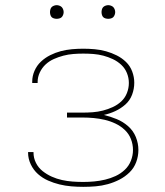

<svg xmlns="http://www.w3.org/2000/svg" viewBox="-20 -717 640 745"><path d="M303 8Q280 8 256.5 6Q233 4 210.5 -1.5Q188 -7 166.5 -16.5Q145 -26 127.5 -41.5Q110 -57 99.5 -79Q89 -101 89 -124Q89 -125 89 -125.5Q89 -126 89 -127H110Q110 -126 110 -125.5Q110 -125 110 -125Q110 -104 119.5 -85Q129 -66 145.5 -53Q162 -40 181 -31.5Q200 -23 220.5 -18.5Q241 -14 261.5 -12.5Q282 -11 303 -11Q324 -11 345.5 -13Q367 -15 388 -20Q409 -25 428.5 -34Q448 -43 464 -58Q480 -73 488 -93.5Q496 -114 496 -135Q496 -157 488 -177.5Q480 -198 464 -213Q448 -228 428 -237.5Q408 -247 386.5 -252Q365 -257 343.5 -259Q322 -261 300 -261H240V-280H300Q320 -280 340 -281.5Q360 -283 379.5 -288Q399 -293 417.5 -301.5Q436 -310 450.5 -323.5Q465 -337 472.5 -356Q480 -375 480 -395Q480 -415 472.5 -433.5Q465 -452 450.5 -465.5Q436 -479 418 -487.5Q400 -496 381 -501Q362 -506 342.5 -507.5Q323 -509 303 -509Q284 -509 264.5 -507.5Q245 -506 226 -501Q207 -496 189 -488Q171 -480 157 -467Q143 -454 134.5 -436Q126 -418 126 -399Q126 -398 126 -397Q126 -396 126 -395H105Q105 -396 105 -397Q105 -398 105 -400Q105 -422 114 -442.5Q123 -463 139 -478Q155 -493 175 -503Q195 -513 216 -518.5Q237 -524 259 -526Q281 -528 303 -528Q325 -528 347.5 -526Q370 -524 391.5 -518Q413 -512 433 -502Q453 -492 469 -476.5Q485 -461 493 -439.5Q501 -418 501 -396Q501 -372 492.5 -349.5Q484 -327 466.5 -311.5Q449 -296 427.5 -286Q406 -276 383 -271Q408 -265 432.5 -255Q457 -245 477 -227.5Q497 -210 507 -185.5Q517 -161 517 -135Q517 -111 508.5 -88Q500 -65 482.5 -48Q465 -31 443.5 -20Q422 -9 398.5 -2.5Q375 4 351 6Q327 8 303 8ZM400 -644Q395 -644 389.5 -645.5Q384 -647 380.5 -650.5Q377 -654 375.5 -659.5Q374 -665 374 -670Q374 -675 375.5 -680.5Q377 -686 380.5 -689.5Q384 -693 389.5 -695Q395 -697 400 -697Q405 -697 410.5 -695Q416 -693 419.5 -689.5Q423 -686 425 -680.5Q427 -675 427 -670Q427 -665 425 -659.5Q423 -654 419.5 -650.5Q416 -647 410.5 -645.5Q405 -644 400 -644ZM200 -644Q195 -644 189.5 -645.5Q184 -647 180.5 -650.5Q177 -654 175.5 -659.5Q174 -665 174 -670Q174 -675 175.5 -680.5Q177 -686 180.5 -689.5Q184 -693 189.5 -695Q195 -697 200 -697Q205 -697 210.5 -695Q216 -693 219.5 -689.5Q223 -686 225 -680.5Q227 -675 227 -670Q227 -665 225 -659.5Q223 -654 219.5 -650.5Q216 -647 210.5 -645.5Q205 -644 200 -644Z"/></svg>

Font: Zed Sans Thin Extended
Style: Regular
Weight: 100
Width: 7
Designer: Belleve Invis
Foundry: Belleve Invis
Version: Version 1.0.0; ttfautohint (v1.8.4)